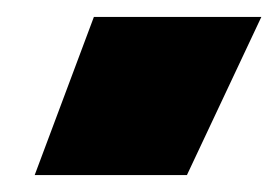

<svg xmlns="http://www.w3.org/2000/svg" viewBox="-20 -792 329 227"><path d="M21 -585 91 -772H289L201 -585Z"/></svg>

Font: Geologica Cursive Black
Style: Regular
Weight: 900
Designer: Sindre Bremnes, Frode Helland
Foundry: Monokrom Skriftforlag AS
Version: Version 1.010;gftools[0.9.28]